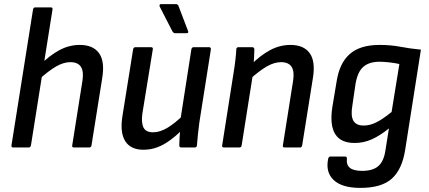

<svg xmlns="http://www.w3.org/2000/svg" viewBox="-20 -719 2090 936"><path d="M44 0Q34 0 36 -11L141 -673Q143 -683 152 -683H227Q238 -683 236 -673L131 -11Q129 0 120 0ZM341 0Q330 0 332 -10L382 -326Q396 -416 323 -416Q290 -416 253.5 -395Q217 -374 167 -329L174 -401Q222 -449 269.5 -474.5Q317 -500 369 -500Q434 -500 463 -459.5Q492 -419 478 -336L426 -10Q424 0 415 0Z M679 11Q617 11 590.5 -31Q564 -73 577 -154L629 -479Q631 -489 641 -489H715Q727 -489 725 -479L674 -165Q668 -119 680 -96.5Q692 -74 726 -74Q759 -74 795.5 -95.5Q832 -117 879 -163L871 -89Q841 -59 810 -36Q779 -13 747 -1Q715 11 679 11ZM865 0Q854 0 854 -10Q854 -29 855.5 -50.5Q857 -72 860 -93L859 -132L913 -479Q915 -489 925 -489H999Q1009 -489 1008 -478L952 -123Q948 -94 945 -65Q942 -36 940 -10Q939 0 929 0ZM834 -557Q826 -557 820 -567L758 -688Q757 -692 758.5 -695.5Q760 -699 765 -699H838Q847 -699 851 -688L897 -567Q901 -557 888 -557Z M1368 0Q1357 0 1359 -10L1409 -326Q1423 -416 1350 -416Q1317 -416 1280.5 -395Q1244 -374 1194 -329L1201 -401Q1249 -449 1296.5 -474.5Q1344 -500 1396 -500Q1461 -500 1490 -459.5Q1519 -419 1505 -336L1453 -10Q1451 0 1442 0ZM1072 0Q1061 0 1063 -10L1119 -366Q1124 -395 1127.5 -426.5Q1131 -458 1132 -478Q1132 -489 1143 -489H1209Q1219 -489 1220 -479Q1220 -464 1218.5 -437Q1217 -410 1214 -390V-364L1158 -10Q1156 0 1147 0Z M1830 -500Q1885 -500 1932 -491Q1979 -482 2032 -477L1955 13Q1940 107 1890 152Q1840 197 1737 197Q1647 197 1606.5 158.5Q1566 120 1580 54Q1583 44 1591 44H1662Q1672 44 1671 55Q1668 85 1686 99.5Q1704 114 1746 114Q1797 114 1824 91Q1851 68 1859 14L1876 -93Q1833 -58 1793 -40Q1753 -22 1709 -22Q1641 -22 1614 -65.5Q1587 -109 1600 -196L1621 -322Q1635 -412 1685.5 -456Q1736 -500 1830 -500ZM1753 -107Q1784 -107 1815.5 -123Q1847 -139 1889 -173L1927 -407Q1904 -412 1877.5 -415Q1851 -418 1830 -418Q1780 -418 1751.5 -393.5Q1723 -369 1713 -309L1698 -206Q1689 -155 1702.5 -131Q1716 -107 1753 -107Z"/></svg>

Font: Sofia Sans Semi Condensed SemiBold
Style: Italic
Weight: 600
Italic angle: -9°
Version: Version 4.100